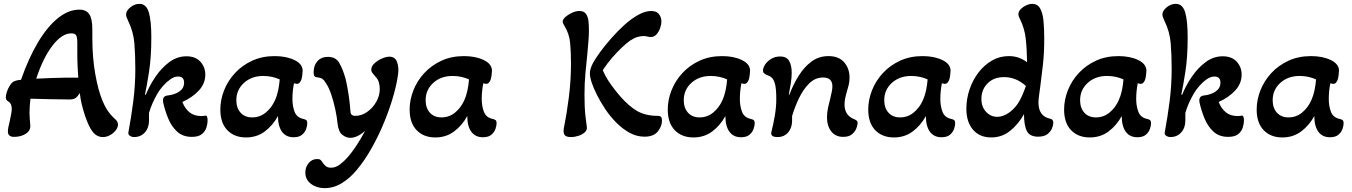

<svg xmlns="http://www.w3.org/2000/svg" viewBox="-20 -700 7014 996"><path d="M514 11Q483 11 461.5 -15.5Q440 -42 420 -103Q410 -133 403.5 -161.5Q397 -190 394 -217Q381 -197 370.5 -190.5Q360 -184 340 -184Q291 -184 236 -185.5Q181 -187 138 -188Q136 -170 134.5 -151.5Q133 -133 133 -115Q133 -99 134.5 -83Q136 -67 137 -52Q140 -24 115 -7Q90 10 53 10Q21 10 21 -18Q21 -35 30 -69Q35 -92 38 -108.5Q41 -125 41 -135Q41 -163 24 -173Q10 -181 10 -194Q10 -206 15.5 -223Q21 -240 30 -254.5Q39 -269 47 -275Q54 -279 64 -282Q74 -285 89 -286Q128 -398 176.5 -479.5Q225 -561 280 -605.5Q335 -650 392 -650Q427 -650 443 -626.5Q459 -603 459 -548V-503Q459 -402 474 -317Q489 -232 511 -179Q533 -123 572 -87Q584 -77 588 -69.5Q592 -62 592 -54Q592 -39 580.5 -24Q569 -9 551 1Q533 11 514 11ZM168 -292Q217 -294 254 -295.5Q291 -297 316 -297H386Q384 -325 382.5 -356Q381 -387 381 -421V-479Q381 -508 374.5 -517.5Q368 -527 350 -527Q301 -527 252 -463Q203 -399 168 -292Z M675 11Q664 11 654 4.5Q644 -2 646 -13Q661 -93 671.5 -175.5Q682 -258 682 -342Q682 -416 677 -476Q672 -536 645 -591Q640 -602 637 -610Q634 -618 634 -625Q634 -644 656 -662Q678 -680 703 -680Q739 -680 752 -636Q765 -592 765 -506Q765 -403 753 -326.5Q741 -250 732 -210L736 -208Q756 -257 787 -302.5Q818 -348 858.5 -378Q899 -408 947 -408Q994 -408 1019.5 -380Q1045 -352 1045 -313Q1045 -267 1012 -231Q979 -195 926 -171Q939 -137 963 -117.5Q987 -98 1024 -98Q1036 -98 1044 -100Q1057 -103 1057 -75Q1057 -59 1051 -39Q1045 -19 1027.5 -4.5Q1010 10 975 10Q928 10 898.5 -17.5Q869 -45 852.5 -85.5Q836 -126 827 -166Q819 -203 852 -205Q887 -209 911 -226Q935 -243 935 -271Q935 -303 904 -303Q884 -303 863.5 -288.5Q843 -274 825.5 -254Q808 -234 797 -215Q782 -189 771 -164Q760 -139 753 -114V-74Q753 -37 731.5 -13Q710 11 675 11Z M1256 13Q1196 13 1159.5 -24.5Q1123 -62 1123 -132Q1123 -182 1142.5 -231.5Q1162 -281 1199 -321Q1236 -361 1288 -385Q1340 -409 1405 -409Q1465 -409 1507.5 -388.5Q1550 -368 1550 -333Q1550 -324 1548 -309.5Q1546 -295 1543 -286Q1540 -278 1534.5 -271.5Q1529 -265 1520 -265Q1516 -265 1505 -268Q1501 -247 1499 -227Q1497 -207 1497 -187Q1497 -149 1508.5 -119.5Q1520 -90 1554 -83Q1563 -81 1568.5 -77Q1574 -73 1574 -60Q1574 -49 1568.5 -32Q1563 -15 1547.5 -1.5Q1532 12 1503 12Q1464 12 1443 -16.5Q1422 -45 1422 -98Q1395 -49 1353.5 -18Q1312 13 1256 13ZM1288 -91Q1328 -91 1358.5 -116Q1389 -141 1406 -179Q1417 -203 1423 -231.5Q1429 -260 1431 -288Q1414 -296 1392 -301Q1370 -306 1346 -306Q1285 -306 1245.5 -270Q1206 -234 1206 -180Q1206 -140 1228 -115.5Q1250 -91 1288 -91Z M1664 276Q1623 276 1593.5 254Q1564 232 1564 195Q1564 166 1581.5 145.5Q1599 125 1625 125Q1637 125 1642 129Q1647 133 1650 138Q1658 151 1668.5 160.5Q1679 170 1697 170Q1721 170 1743.5 153Q1766 136 1785 114Q1802 95 1826 59.5Q1850 24 1874 -21Q1852 -2 1833 6.5Q1814 15 1797 15Q1776 15 1756 -0.5Q1736 -16 1731 -59Q1728 -92 1719.5 -132Q1711 -172 1698.5 -209.5Q1686 -247 1668 -273Q1661 -285 1652 -291Q1643 -297 1626 -299Q1614 -300 1610.5 -306Q1607 -312 1607 -325Q1607 -361 1627 -383Q1647 -405 1681 -405Q1722 -405 1740 -373.5Q1758 -342 1771 -297Q1776 -279 1781.5 -249.5Q1787 -220 1791.5 -186Q1796 -152 1798 -121Q1799 -99 1823 -99Q1855 -99 1884 -119Q1913 -139 1931.5 -171Q1950 -203 1950 -238Q1950 -258 1945 -274Q1940 -290 1928 -302Q1918 -314 1912 -321.5Q1906 -329 1906 -339Q1906 -356 1922 -371Q1938 -386 1960.5 -396Q1983 -406 2000 -406Q2030 -406 2040 -377.5Q2050 -349 2045 -315Q2039 -268 2021 -204Q2003 -140 1974.5 -70Q1946 0 1909.5 65.5Q1873 131 1832 180Q1797 223 1754 249.5Q1711 276 1664 276Z M2238 13Q2178 13 2141.5 -24.5Q2105 -62 2105 -132Q2105 -182 2124.5 -231.5Q2144 -281 2181 -321Q2218 -361 2270 -385Q2322 -409 2387 -409Q2447 -409 2489.5 -388.5Q2532 -368 2532 -333Q2532 -324 2530 -309.5Q2528 -295 2525 -286Q2522 -278 2516.5 -271.5Q2511 -265 2502 -265Q2498 -265 2487 -268Q2483 -247 2481 -227Q2479 -207 2479 -187Q2479 -149 2490.5 -119.5Q2502 -90 2536 -83Q2545 -81 2550.5 -77Q2556 -73 2556 -60Q2556 -49 2550.5 -32Q2545 -15 2529.5 -1.5Q2514 12 2485 12Q2446 12 2425 -16.5Q2404 -45 2404 -98Q2377 -49 2335.5 -18Q2294 13 2238 13ZM2270 -91Q2310 -91 2340.5 -116Q2371 -141 2388 -179Q2399 -203 2405 -231.5Q2411 -260 2413 -288Q2396 -296 2374 -301Q2352 -306 2328 -306Q2267 -306 2227.5 -270Q2188 -234 2188 -180Q2188 -140 2210 -115.5Q2232 -91 2270 -91Z M2942 11Q2915 11 2908 -1Q2901 -13 2905 -35Q2920 -109 2931 -196Q2942 -283 2942 -371Q2942 -431 2937.5 -478Q2933 -525 2908 -566Q2904 -572 2901.5 -577.5Q2899 -583 2899 -587Q2899 -600 2913.5 -612.5Q2928 -625 2948 -634Q2968 -643 2986 -643Q3010 -643 3020.5 -627Q3031 -611 3033 -587.5Q3035 -564 3035 -540Q3035 -516 3032.5 -486.5Q3030 -457 3027 -422Q3022 -376 3017 -321.5Q3012 -267 3012 -208Q3012 -141 3017 -98.5Q3022 -56 3024 -43Q3027 -26 3014 -14Q3001 -2 2981 4.5Q2961 11 2942 11ZM3323 9Q3283 9 3246.5 -11Q3210 -31 3178 -63Q3146 -95 3120.5 -133Q3095 -171 3076.5 -208Q3058 -245 3049 -273Q3040 -300 3040 -320Q3040 -342 3056 -373Q3069 -397 3094 -431Q3119 -465 3151.5 -502Q3184 -539 3219.5 -571Q3255 -603 3291 -623Q3327 -643 3358 -643Q3386 -643 3398.5 -626.5Q3411 -610 3411 -589Q3411 -572 3404 -553Q3397 -534 3385 -521Q3373 -508 3357 -508Q3347 -508 3338.5 -510.5Q3330 -513 3317 -513Q3304 -513 3286.5 -508Q3269 -503 3248 -489Q3231 -477 3206 -453.5Q3181 -430 3155 -400Q3129 -370 3107 -336Q3121 -302 3145 -267.5Q3169 -233 3195 -203Q3242 -149 3285.5 -124Q3329 -99 3392 -99Q3405 -99 3409.5 -93Q3414 -87 3414 -74Q3414 -45 3392.5 -18Q3371 9 3323 9Z M3577 13Q3517 13 3480.5 -24.5Q3444 -62 3444 -132Q3444 -182 3463.5 -231.5Q3483 -281 3520 -321Q3557 -361 3609 -385Q3661 -409 3726 -409Q3786 -409 3828.5 -388.5Q3871 -368 3871 -333Q3871 -324 3869 -309.5Q3867 -295 3864 -286Q3861 -278 3855.5 -271.5Q3850 -265 3841 -265Q3837 -265 3826 -268Q3822 -247 3820 -227Q3818 -207 3818 -187Q3818 -149 3829.5 -119.5Q3841 -90 3875 -83Q3884 -81 3889.5 -77Q3895 -73 3895 -60Q3895 -49 3889.5 -32Q3884 -15 3868.5 -1.5Q3853 12 3824 12Q3785 12 3764 -16.5Q3743 -45 3743 -98Q3716 -49 3674.5 -18Q3633 13 3577 13ZM3609 -91Q3649 -91 3679.5 -116Q3710 -141 3727 -179Q3738 -203 3744 -231.5Q3750 -260 3752 -288Q3735 -296 3713 -301Q3691 -306 3667 -306Q3606 -306 3566.5 -270Q3527 -234 3527 -180Q3527 -140 3549 -115.5Q3571 -91 3609 -91Z M4013 11Q3977 11 3981 -13Q3992 -56 3999.5 -100.5Q4007 -145 4007 -186Q4007 -239 4000.5 -263.5Q3994 -288 3983 -297.5Q3972 -307 3956 -312Q3949 -315 3943.5 -320Q3938 -325 3938 -334Q3938 -348 3949 -365Q3960 -382 3980.5 -394.5Q4001 -407 4027 -407Q4061 -407 4074 -383.5Q4087 -360 4087 -322Q4087 -297 4082 -266Q4077 -235 4072 -210L4075 -209Q4095 -262 4123.5 -307.5Q4152 -353 4190 -381Q4228 -409 4278 -409Q4331 -409 4359 -377Q4387 -345 4387 -297Q4387 -277 4382.5 -259Q4378 -241 4373 -224Q4368 -208 4364.5 -191Q4361 -174 4361 -157Q4361 -100 4415 -80Q4429 -74 4429 -62Q4429 -53 4423 -36Q4417 -19 4401 -4.5Q4385 10 4354 10Q4314 10 4292 -18.5Q4270 -47 4270 -91Q4270 -116 4275.5 -141.5Q4281 -167 4287 -189Q4291 -206 4294.5 -222.5Q4298 -239 4298 -252Q4298 -298 4250 -298Q4209 -298 4178 -267.5Q4147 -237 4125 -191Q4103 -145 4089 -98V-74Q4089 -37 4068.5 -13Q4048 11 4013 11Z M4617 13Q4557 13 4520.5 -24.5Q4484 -62 4484 -132Q4484 -182 4503.5 -231.5Q4523 -281 4560 -321Q4597 -361 4649 -385Q4701 -409 4766 -409Q4826 -409 4868.5 -388.5Q4911 -368 4911 -333Q4911 -324 4909 -309.5Q4907 -295 4904 -286Q4901 -278 4895.5 -271.5Q4890 -265 4881 -265Q4877 -265 4866 -268Q4862 -247 4860 -227Q4858 -207 4858 -187Q4858 -149 4869.5 -119.5Q4881 -90 4915 -83Q4924 -81 4929.5 -77Q4935 -73 4935 -60Q4935 -49 4929.5 -32Q4924 -15 4908.5 -1.5Q4893 12 4864 12Q4825 12 4804 -16.5Q4783 -45 4783 -98Q4756 -49 4714.5 -18Q4673 13 4617 13ZM4649 -91Q4689 -91 4719.5 -116Q4750 -141 4767 -179Q4778 -203 4784 -231.5Q4790 -260 4792 -288Q4775 -296 4753 -301Q4731 -306 4707 -306Q4646 -306 4606.5 -270Q4567 -234 4567 -180Q4567 -140 4589 -115.5Q4611 -91 4649 -91Z M5122 13Q5062 13 5027.5 -27Q4993 -67 4993 -136Q4993 -187 5009.5 -236Q5026 -285 5056 -324Q5086 -363 5126 -386Q5166 -409 5213 -409Q5243 -409 5266.5 -400Q5290 -391 5308 -377Q5307 -445 5301 -499Q5295 -553 5272 -599Q5268 -607 5265.5 -613.5Q5263 -620 5263 -626Q5263 -640 5274.5 -652Q5286 -664 5303 -672Q5320 -680 5335 -680Q5362 -680 5375.5 -656.5Q5389 -633 5393 -592.5Q5397 -552 5397 -500Q5397 -424 5390 -363Q5383 -302 5377 -256Q5373 -226 5370 -204Q5367 -182 5367 -168Q5367 -97 5428 -84Q5444 -81 5444 -63Q5444 -52 5437.5 -35Q5431 -18 5414 -4.5Q5397 9 5365 9Q5322 9 5307 -20Q5292 -49 5292 -108Q5264 -57 5221 -22Q5178 13 5122 13ZM5153 -94Q5181 -94 5209 -112Q5237 -130 5259 -161Q5272 -180 5282.5 -204.5Q5293 -229 5302 -254Q5251 -300 5189 -300Q5135 -300 5103 -267.5Q5071 -235 5071 -187Q5071 -146 5095 -120Q5119 -94 5153 -94Z M5633 13Q5573 13 5536.5 -24.5Q5500 -62 5500 -132Q5500 -182 5519.5 -231.5Q5539 -281 5576 -321Q5613 -361 5665 -385Q5717 -409 5782 -409Q5842 -409 5884.5 -388.5Q5927 -368 5927 -333Q5927 -324 5925 -309.5Q5923 -295 5920 -286Q5917 -278 5911.5 -271.5Q5906 -265 5897 -265Q5893 -265 5882 -268Q5878 -247 5876 -227Q5874 -207 5874 -187Q5874 -149 5885.5 -119.5Q5897 -90 5931 -83Q5940 -81 5945.5 -77Q5951 -73 5951 -60Q5951 -49 5945.5 -32Q5940 -15 5924.5 -1.5Q5909 12 5880 12Q5841 12 5820 -16.5Q5799 -45 5799 -98Q5772 -49 5730.5 -18Q5689 13 5633 13ZM5665 -91Q5705 -91 5735.5 -116Q5766 -141 5783 -179Q5794 -203 5800 -231.5Q5806 -260 5808 -288Q5791 -296 5769 -301Q5747 -306 5723 -306Q5662 -306 5622.5 -270Q5583 -234 5583 -180Q5583 -140 5605 -115.5Q5627 -91 5665 -91Z M6051 11Q6040 11 6030 4.5Q6020 -2 6022 -13Q6037 -93 6047.5 -175.5Q6058 -258 6058 -342Q6058 -416 6053 -476Q6048 -536 6021 -591Q6016 -602 6013 -610Q6010 -618 6010 -625Q6010 -644 6032 -662Q6054 -680 6079 -680Q6115 -680 6128 -636Q6141 -592 6141 -506Q6141 -403 6129 -326.5Q6117 -250 6108 -210L6112 -208Q6132 -257 6163 -302.5Q6194 -348 6234.5 -378Q6275 -408 6323 -408Q6370 -408 6395.5 -380Q6421 -352 6421 -313Q6421 -267 6388 -231Q6355 -195 6302 -171Q6315 -137 6339 -117.5Q6363 -98 6400 -98Q6412 -98 6420 -100Q6433 -103 6433 -75Q6433 -59 6427 -39Q6421 -19 6403.5 -4.5Q6386 10 6351 10Q6304 10 6274.5 -17.5Q6245 -45 6228.5 -85.5Q6212 -126 6203 -166Q6195 -203 6228 -205Q6263 -209 6287 -226Q6311 -243 6311 -271Q6311 -303 6280 -303Q6260 -303 6239.5 -288.5Q6219 -274 6201.5 -254Q6184 -234 6173 -215Q6158 -189 6147 -164Q6136 -139 6129 -114V-74Q6129 -37 6107.5 -13Q6086 11 6051 11Z M6632 13Q6572 13 6535.5 -24.5Q6499 -62 6499 -132Q6499 -182 6518.5 -231.5Q6538 -281 6575 -321Q6612 -361 6664 -385Q6716 -409 6781 -409Q6841 -409 6883.5 -388.5Q6926 -368 6926 -333Q6926 -324 6924 -309.5Q6922 -295 6919 -286Q6916 -278 6910.5 -271.5Q6905 -265 6896 -265Q6892 -265 6881 -268Q6877 -247 6875 -227Q6873 -207 6873 -187Q6873 -149 6884.5 -119.5Q6896 -90 6930 -83Q6939 -81 6944.5 -77Q6950 -73 6950 -60Q6950 -49 6944.5 -32Q6939 -15 6923.5 -1.5Q6908 12 6879 12Q6840 12 6819 -16.5Q6798 -45 6798 -98Q6771 -49 6729.5 -18Q6688 13 6632 13ZM6664 -91Q6704 -91 6734.5 -116Q6765 -141 6782 -179Q6793 -203 6799 -231.5Q6805 -260 6807 -288Q6790 -296 6768 -301Q6746 -306 6722 -306Q6661 -306 6621.5 -270Q6582 -234 6582 -180Q6582 -140 6604 -115.5Q6626 -91 6664 -91Z"/></svg>

Font: Akaya Kanadaka
Style: Regular
Weight: 400
Designer: Vaishnavi Murthy Yerkadithaya, Juan Luis Blanco Aristondo
Version: Version 1.002; ttfautohint (v1.8.3)